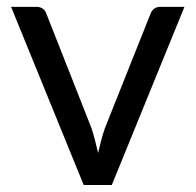

<svg xmlns="http://www.w3.org/2000/svg" viewBox="-20 -526 556 546"><path d="M504.5 -506.5 298 0H218L11.5 -506.5H84Q95 -506.5 102 -501Q109 -495.5 111.5 -488L240 -162Q246 -143.5 250.5 -126Q255 -108.5 259 -91Q263 -108.5 267.5 -126Q272 -143.5 278.5 -162L408.5 -488Q411.5 -496 418.5 -501.2Q425.5 -506.5 435 -506.5Z"/></svg>

Font: Lato-Regular
Style: Regular
Weight: 400
Designer: Lukasz Dziedzic with Adam Twardoch and Botio Nikoltchev
Foundry: tyPoland Lukasz Dziedzic
Version: Version 2.015; 2015-08-06; http://www.latofonts.com/